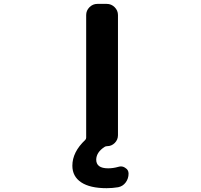

<svg xmlns="http://www.w3.org/2000/svg" viewBox="-20 -775 1040 991"><path d="M530.3 196.3Q444.3 196.3 398.9 166Q353.5 135.7 353.5 80.1Q353.5 9.8 419.9 -52.7Q424.8 -57.6 424.8 -64.5V-697.3Q424.8 -720.7 441.9 -737.8Q459 -754.9 482.4 -754.9H531.2Q554.7 -754.9 571.8 -737.8Q588.9 -720.7 588.9 -697.3V-77.1Q588.9 -53.7 572.3 -37.1Q555.7 -20.5 532.2 -20.5Q525.4 -20.5 519.5 -16.6Q477.5 10.7 476.6 48.8Q476.6 93.8 538.1 93.8Q564.5 93.8 591.8 85.9Q598.6 84 604.5 84Q616.2 84 627 91.8Q643.6 101.6 643.6 121.1Q643.6 146.5 628.9 166.5Q614.3 186.5 589.8 191.4Q560.5 196.3 530.3 196.3Z"/></svg>

Font: Gen Jyuu Gothic Monospace Bold
Style: Bold
Weight: 700
Designer: [Source Han Sans]
Ryoko NISHIZUKA  (kana & ideographs); Paul D. Hunt (Latin, Greek & Cyrillic); Wenlong ZHANG  (bopomofo
Version: Version 1.002.20150607